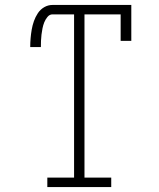

<svg xmlns="http://www.w3.org/2000/svg" viewBox="-20 -755 640 775"><path d="M171 0V-38H279V-697H192Q180 -697 171.5 -686.5Q163 -676 158.5 -664.5Q154 -653 151.5 -640.5Q149 -628 147.5 -615.5Q146 -603 145.5 -590.5Q145 -578 145 -565H102Q102 -583 103.5 -600.5Q105 -618 108 -635.5Q111 -653 117 -670Q123 -687 133 -702Q143 -717 158.5 -726Q174 -735 192 -735H510V-590H467V-697H321V-38H429V0Z"/></svg>

Font: Iosevka Curly Slab XLtEx
Style: Regular
Weight: 200
Width: 7
Monospace: yes
Designer: Belleve Invis
Foundry: Belleve Invis
Version: Version 11.1.0; ttfautohint (v1.8.3)